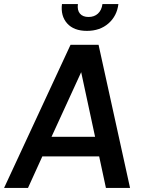

<svg xmlns="http://www.w3.org/2000/svg" viewBox="-20 -919 695 939"><path d="M283 -899H361Q357 -869 371 -852.5Q385 -836 413 -836Q441 -836 459 -852.5Q477 -869 481 -899H559Q552 -841 510.5 -804.5Q469 -768 405 -768Q341 -768 308.5 -804.5Q276 -841 283 -899ZM0 0 325 -700H462L616 0H498L465 -154H187L117 0ZM232 -250H445L377 -566Z"/></svg>

Font: Haskoy SemiBold
Style: Italic
Weight: 600
Designer: Ertekin Erdin
Foundry: Ertekin Erdin
Version: Version 2.000; ttfautohint (v1.8.4.7-5d5b)